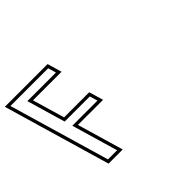

<svg xmlns="http://www.w3.org/2000/svg" viewBox="-292 -897 1128 1128"><g transform="rotate(-45 272.0 -333.5)"><path d="M43 0H160.5L76.4 -288H285.1L259.1 -377H50.3L-8.1 -577H229.4L203.1 -667H-151.9ZM58 -20 -125.3 -647H188.1L202.7 -597H-34.8L35.3 -357H244.1L258.4 -308H49.7L133.9 -20Z"/></g></svg>

Font: Din Kursivschrift
Style: BreitLeftGho
Weight: 400
Version: Version 1.089